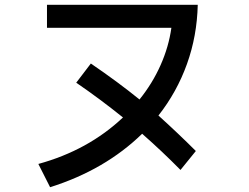

<svg xmlns="http://www.w3.org/2000/svg" viewBox="-20 -759 1040 801"><path d="M797 -129 733 -50Q655 -129 573 -201Q418 -50 189 22L140 -75Q348 -132 493 -269Q396 -347 298 -414L359 -494Q472 -417 562 -344Q616 -411 650 -487.5Q684 -564 695 -643H176V-739H805Q802 -609 760 -492Q718 -375 641 -277Q724 -202 797 -129Z"/></svg>

Font: IBM Plex Sans JP Medm
Style: Regular
Weight: 500
Designer: Mike Abbink; Paul van der Laan; Pieter van Rosmalen; Wujin Sim; Yejin Wi; Jinhee Kim; Boomi Park; Yona Kim; Kichan Ma
Foundry: Sandoll Inc.
Version: Version 1.002